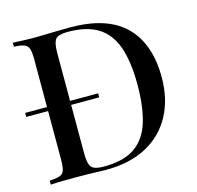

<svg xmlns="http://www.w3.org/2000/svg" viewBox="-103 -816 948 925"><g transform="rotate(-15 370.5 -354.0)"><path d="M324 -708Q509 -708 599 -618.5Q689 -529 689 -362Q689 -253 645 -171.5Q601 -90 517.5 -45Q434 0 315 0Q300 0 274.5 -1Q249 -2 222 -2.5Q195 -3 173 -3Q135 -3 98.5 -2.5Q62 -2 39 0V-20Q73 -22 90 -28Q107 -34 112.5 -52Q118 -70 118 -106V-602Q118 -639 112.5 -656.5Q107 -674 89.5 -680.5Q72 -687 39 -688V-708Q62 -707 98.5 -705.5Q135 -704 171 -705Q207 -706 251.5 -707Q296 -708 324 -708ZM307 -690Q261 -690 247 -673Q233 -656 233 -604V-104Q233 -52 247.5 -35Q262 -18 308 -18Q409 -18 465 -57.5Q521 -97 544 -173Q567 -249 567 -358Q567 -470 542 -543.5Q517 -617 460.5 -653.5Q404 -690 307 -690ZM373 -366V-346H9V-366Z"/></g></svg>

Font: Playfair Display Medium
Style: Regular
Weight: 500
Designer: Claus Eggers Sørensen
Foundry: Claus Eggers Sørensen
Version: Version 1.203